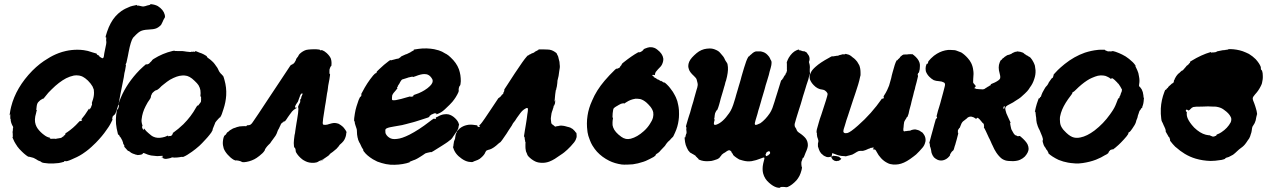

<svg xmlns="http://www.w3.org/2000/svg" viewBox="-20 -725 6057 915"><path d="M696 -704 697 -705H701Q719 -703 732 -696Q759 -679 765 -655Q768 -643 764 -639Q763 -638 761 -634Q759 -630 757.5 -627Q756 -624 755 -621Q754 -618 751.5 -614Q749 -610 749 -609Q749 -607 742 -601Q733 -593 725 -590Q713 -585 687 -584Q658 -583 644 -573Q639 -570 628.5 -560Q618 -550 614 -545Q603 -529 593 -477Q591 -465 589.5 -458.5Q588 -452 586.5 -444.5Q585 -437 584 -433Q583 -425 580 -421Q577 -416 580 -416Q580 -416 580 -416Q580 -416 580 -412Q579 -408 576 -389Q574 -383 573 -377Q572 -371 570 -357Q567 -345 562 -317Q556 -290 555 -282Q552 -268 547 -239Q542 -217 534 -194Q528 -178 526 -178.5Q524 -179 521 -174Q520 -172 519 -172Q517 -172 516 -166Q516 -164 515 -161Q514 -156 516 -156Q517 -156 516.5 -155Q516 -154 515 -152Q513 -147 508 -138Q506 -134 503 -129Q500 -123 487 -105Q469 -78 437 -45Q425 -33 416 -25Q404 -14 392 -5Q388 -2 385 0Q361 18 332 30Q327 32 321 35Q308 41 299 43Q294 43 293 43.5Q292 44 292 43Q292 42 290 42Q286 43 285 45Q286 46 284.5 46.5Q283 47 281 47Q276 49 260 52Q235 55 212 54Q183 52 178 48Q176 46 173.5 44.5Q171 43 167 42Q161 40 157 37Q156 36 151.5 33.5Q147 31 146.5 31Q146 31 143 29Q140 27 131 25Q117 21 117 22Q115 23 104.5 15Q94 7 85 -2Q71 -15 61 -29Q59 -34 56 -37Q48 -49 42 -64Q40 -69 39.5 -70Q39 -71 40 -71.5Q41 -72 41 -75Q41 -78 41 -80L40 -82Q41 -82 41 -85Q40 -88 40 -94Q40 -100 41 -102Q42 -109 41 -111Q41 -111 42 -113Q44 -120 40 -125Q40 -126 37 -131Q33 -140 32 -146Q32 -149 31.5 -149Q31 -149 31 -151Q31 -153 31 -157Q30 -159 29 -160Q29 -161 29 -169.5Q29 -178 29 -179.5Q29 -181 28 -180L27 -177Q26 -172 26 -178Q26 -180 27 -185Q29 -200 33 -216Q56 -308 134 -388Q170 -424 208 -446Q231 -461 260 -472Q276 -478 294 -482Q321 -488 349 -488Q364 -488 379 -486Q397 -484 422 -475Q437 -470 439 -470Q442 -469 441 -468Q440 -468 442 -466Q443 -463 450 -461Q452 -460 453 -458Q453 -455 459 -452Q461 -451 463 -450Q465 -448 467.5 -447.5Q470 -447 471 -449L473 -450Q475 -453 477 -471Q478 -476 479 -481Q483 -498 486 -515Q486 -517 486.5 -520.5Q487 -524 487 -526Q487 -528 486 -529Q486 -529 486 -533Q486 -537 486 -537V-539Q487 -543 486 -547Q485 -548 484 -547Q483 -546 483 -547Q482 -548 490 -573Q498 -597 508 -615Q527 -650 558 -672Q575 -684 601 -694Q610 -697 626 -700Q630 -701 631 -701.5Q632 -702 632 -700Q632 -698 638 -698Q641 -699 641 -698.5Q641 -698 643.5 -697.5Q646 -697 647 -697Q648 -697 648.5 -696.5Q649 -696 653 -695.5Q657 -695 658 -694.5Q659 -694 662.5 -694Q666 -694 671 -695.5Q676 -697 678 -697.5Q680 -698 680 -698.5Q680 -699 681 -699Q687 -699 687 -700Q688 -701 690 -701Q696 -701 696 -704ZM357 -365Q351 -366 344.5 -366Q338 -366 337 -365.5Q336 -365 332 -365Q313 -361 295 -352Q261 -334 226 -299Q209 -283 198 -268Q192 -260 189 -257Q188 -256 187 -255Q186 -254 185.5 -254.5Q185 -255 183.5 -254.5Q182 -254 179.5 -252Q177 -250 176 -250Q174 -250 163 -239Q157 -233 155 -220Q154 -208 153 -203Q153 -201 153.5 -200.5Q154 -200 155 -200H156L155 -198Q154 -196 154 -195Q154 -194 152 -186Q142 -154 150 -131Q154 -120 159 -113Q172 -95 190 -82Q204 -71 217 -69L219 -67Q216 -66 216 -66Q222 -62 237 -64Q242 -64 242 -64Q243 -62 254 -65Q258 -66 261 -66Q264 -66 266 -67H268L273 -69Q273 -69 275 -70Q277 -71 277 -72Q277 -73 279 -73Q284 -75 284 -78Q284 -79 285 -79Q290 -81 291 -84Q292 -86 292 -88V-90L299 -94Q330 -115 354 -142L360 -148H362Q366 -147 369 -150Q373 -153 371 -155Q370 -156 369 -155Q365 -153 367 -155Q367 -156 369 -158Q386 -178 398 -198Q403 -206 404 -207L405 -209V-206L404 -203L406 -204Q409 -205 412 -211L414 -214Q414 -216 415 -218Q420 -226 418 -232Q417 -234 420 -242Q428 -263 428 -283Q428 -293 427 -298Q424 -307 421 -313Q413 -327 399 -341Q385 -354 375 -359Q368 -363 357 -365Z M802 -482Q810 -484 812 -483Q815 -481 822 -482Q827 -482 827.5 -481.5Q828 -481 838 -481.5Q848 -482 850.5 -481.5Q853 -481 858.5 -480.5Q864 -480 868 -479Q890 -476 891 -478Q892 -479 893.5 -478.5Q895 -478 898 -478L900 -479Q900 -479 901 -479Q906 -478 908.5 -478Q911 -478 910 -480Q909 -481 910 -481Q911 -483 931 -474Q936 -472 940 -471Q950 -467 961 -460Q965 -457 966 -457V-456Q965 -456 965 -456Q965 -454 971 -449Q983 -441 990 -434Q997 -428 1003 -420Q1005 -416 1010 -410Q1015 -404 1018 -398Q1021 -392 1022 -389.5Q1023 -387 1024.5 -384.5Q1026 -382 1028 -379.5Q1030 -377 1032 -374.5Q1034 -372 1034.5 -372Q1035 -372 1036 -371Q1037 -369 1039 -367Q1041 -365 1041.5 -365Q1042 -365 1044 -362Q1047 -355 1050 -343Q1060 -308 1058 -271Q1056 -238 1045 -205Q1036 -175 1031 -169Q1030 -167 1030 -166.5Q1030 -166 1029 -166Q1027 -166 1020 -158Q1017 -154 1012 -149Q1005 -142 1003 -133Q998 -120 994 -111Q993 -108 993 -105.5Q993 -103 991 -101Q989 -95 979 -83Q975 -78 970 -72Q965 -66 961 -62Q941 -40 930 -30Q912 -14 895 -2Q870 16 855 22Q851 24 850 23Q849 22 846 22.5Q843 23 842 23Q841 23 837 24Q825 26 813 26Q807 26 807 26L806 25Q805 25 802 25Q799 25 797 26Q795 27 795 27Q795 27 794.5 27.5Q794 28 794 27Q793 27 793 28Q793 28 784.5 30Q776 32 773 32Q772 32 769 32H766L763 31H762Q761 30 758 29Q756 29 756 29L755 27L752 28L754 27Q756 26 755.5 25Q755 24 752 24H748L753 22Q757 20 757 19Q757 17 746 18Q738 19 729 19Q714 18 700 16Q685 13 670 6Q664 3 661 5Q660 6 660 8Q660 9 660 9Q660 9 659 9Q658 9 657 10Q656 11 655 11Q654 11 653.5 11.5Q653 12 651.5 12Q650 12 646 13Q640 14 636 14Q635 13 633 13Q625 12 622 10Q614 7 613 7Q613 7 609 5Q605 3 604 2.5Q603 2 600 -1Q592 -7 591 -6Q591 -6 592 -4L587 -9Q579 -17 571 -27L572 -28L574 -27Q574 -29 568 -39L567 -41L566 -47Q564 -51 564 -51.5Q564 -52 563 -55Q562 -58 559 -62.5Q556 -67 556 -68Q553 -73 552 -73Q551 -73 550 -76Q548 -83 544 -83Q543 -83 542 -86Q539 -97 536 -113Q528 -155 537 -198Q538 -203 539 -203Q542 -204 544 -210Q545 -214 545.5 -214.5Q546 -215 546 -215.5Q546 -216 546 -219Q547 -225 545 -225Q544 -225 544 -225Q544 -228 550 -245Q575 -313 630 -375Q645 -392 662 -407Q677 -420 677 -420Q678 -420 678 -418.5Q678 -417 679 -417Q681 -417 685 -420Q687 -422 687 -421Q687 -420 688 -420Q691 -421 692 -424Q693 -426 697 -429Q703 -434 705 -438Q706 -440 712 -444Q755 -471 802 -482ZM861 -365Q854 -366 847 -365Q824 -364 790 -345Q777 -337 760 -323Q750 -316 739 -304Q730 -296 725 -295Q722 -295 718 -292Q716 -290 714 -289Q711 -287 707 -282.5Q703 -278 703 -275Q703 -275 701 -272Q699 -267 699 -263Q699 -259 694 -252Q684 -239 674 -219Q658 -188 655 -157Q653 -146 658 -130Q660 -124 659 -124Q657 -124 657 -120.5Q657 -117 659 -113Q662 -106 665 -107Q666 -107 666 -110V-113L668 -111Q677 -99 687 -91Q702 -77 712 -73Q730 -65 754 -70Q766 -72 778 -78Q781 -79 782 -79L781 -78Q780 -76 781 -76Q784 -75 788 -77H791Q790 -76 792 -77Q795 -77 797 -78.5Q799 -80 799 -81Q799 -82 800 -83Q806 -87 803 -90Q802 -91 802.5 -91Q803 -91 806 -93Q830 -110 854 -133Q891 -170 914 -212Q918 -218 919 -220Q920 -223 921 -222Q922 -221 923.5 -221.5Q925 -222 927 -225L928 -227L932 -232L933 -233L937 -239Q938 -240 938 -245Q938 -250 938.5 -253Q939 -256 938 -256Q937 -256 938 -257Q940 -265 936 -265Q935 -265 935 -267Q936 -272 936 -281Q936 -290 935 -295Q933 -307 926 -319Q920 -328 907 -340Q883 -364 861 -365Z M1519 36Q1525 34 1522 36Q1516 39 1508 43L1506 44L1507 43Q1511 40 1519 36ZM1464 -490Q1491 -491 1499 -489Q1502 -489 1504 -488Q1510 -482 1511 -486Q1511 -487 1515 -486Q1526 -482 1537 -472Q1552 -458 1557 -445Q1560 -435 1560 -425Q1560 -410 1558 -410Q1556 -410 1553 -402Q1549 -393 1550 -386Q1550 -381 1550 -378Q1550 -372 1552 -372Q1553 -372 1553 -369Q1553 -366 1552 -362Q1551 -358 1550 -348Q1546 -327 1544 -316Q1543 -308 1542.5 -303Q1542 -298 1541 -292Q1539 -285 1535 -256Q1533 -246 1532 -236Q1530 -225 1529 -219Q1528 -213 1526 -199Q1518 -151 1518 -140Q1518 -133 1520 -131.5Q1522 -130 1530 -130Q1539 -130 1549 -134Q1555 -136 1562 -137.5Q1569 -139 1576 -139Q1586 -138 1594 -135Q1605 -129 1615 -120Q1622 -112 1627.5 -103.5Q1633 -95 1631 -93Q1630 -92 1630 -88Q1629 -74 1621 -59Q1618 -53 1609.5 -44.5Q1601 -36 1599 -35Q1591 -23 1588 -21Q1587 -21 1587 -20Q1588 -19 1574 -8Q1569 -4 1565.5 -1Q1562 2 1557 5Q1550 10 1550 12Q1549 15 1526 30Q1513 38 1507 40Q1501 42 1497 45Q1490 50 1476 51Q1452 52 1435 43Q1425 38 1420 34Q1401 19 1391 1Q1389 -3 1389 -7.5Q1389 -12 1388 -15Q1385 -22 1383 -22Q1382 -22 1381 -28Q1380 -33 1380 -43.5Q1380 -54 1381 -59Q1384 -87 1386 -91Q1386 -92 1387 -99.5Q1388 -107 1390 -119.5Q1392 -132 1393 -138.5Q1394 -145 1396 -156Q1402 -191 1402 -204Q1402 -212 1401 -213Q1400 -214 1401 -218Q1403 -224 1409 -235Q1411 -238 1411 -243Q1411 -248 1410.5 -249Q1410 -250 1412 -252Q1416 -255 1416 -262Q1416 -265 1417 -265.5Q1418 -266 1419 -268.5Q1420 -271 1419.5 -271.5Q1419 -272 1420 -273Q1421 -274 1422 -276Q1422 -280 1420 -280Q1413 -280 1408 -263Q1407 -259 1405 -255Q1403 -251 1402 -247Q1401 -241 1396 -235Q1393 -231 1391.5 -228.5Q1390 -226 1388 -222Q1385 -215 1386 -213Q1387 -212 1392 -212Q1394 -212 1395 -212Q1396 -212 1394 -211Q1394 -211 1392 -209H1391Q1379 -202 1372 -194Q1369 -190 1367.5 -188Q1366 -186 1360 -178Q1354 -170 1351.5 -166Q1349 -162 1346 -157.5Q1343 -153 1341.5 -151.5Q1340 -150 1338 -147L1336 -144V-146Q1336 -148 1335 -148Q1333 -148 1329 -142Q1328 -141 1327 -141Q1325 -142 1319 -134Q1318 -132 1317 -129Q1316 -126 1314 -123Q1312 -120 1311 -116.5Q1310 -113 1307 -109Q1303 -102 1301 -95Q1299 -88 1293 -78Q1285 -66 1280 -60Q1277 -57 1274 -52Q1268 -41 1259 -34Q1254 -29 1253 -27.5Q1252 -26 1248 -21Q1242 -13 1242 -10Q1242 -8 1240 -6Q1234 4 1216 18Q1202 29 1192 34Q1168 46 1143 48Q1133 48 1131.5 46Q1130 44 1118 41Q1104 38 1104 40Q1103 40 1101.5 39.5Q1100 39 1097.5 38Q1095 37 1093 36Q1078 27 1064.5 11.5Q1051 -4 1046 -18Q1041 -34 1042 -49Q1043 -60 1045 -68Q1048 -78 1051 -80Q1055 -82 1057 -85Q1062 -94 1064 -95Q1066 -95 1070.5 -99.5Q1075 -104 1075.5 -104Q1076 -104 1079 -106Q1082 -108 1082.5 -108Q1083 -108 1086.5 -110.5Q1090 -113 1091 -113Q1093 -113 1103 -117Q1109 -120 1116 -121Q1120 -122 1121.5 -122.5Q1123 -123 1135 -123.5Q1147 -124 1147.5 -124Q1148 -124 1150 -123.5Q1152 -123 1154.5 -124Q1157 -125 1156 -126V-128H1161Q1169 -128 1174.5 -131.5Q1180 -135 1188 -148Q1199 -163 1260 -256Q1269 -269 1312.5 -335Q1356 -401 1361.5 -409Q1367 -417 1367.5 -417Q1368 -417 1368.5 -416.5Q1369 -416 1371 -416Q1373 -417 1375 -420Q1376 -422 1377 -421Q1378 -420 1381 -424Q1382 -426 1382.5 -426Q1383 -426 1384 -427.5Q1385 -429 1385 -429.5Q1385 -430 1387 -433Q1391 -439 1391 -442Q1391 -444 1395 -449Q1402 -457 1403 -461Q1404 -464 1409 -469Q1423 -482 1439 -487Q1447 -489 1464 -490Z M1993 -494Q2014 -495 2032 -493Q2051 -491 2063 -487Q2067 -486 2071 -485Q2087 -480 2102 -470Q2105 -468 2108 -467Q2118 -461 2128 -451Q2141 -439 2151 -425Q2161 -411 2167 -395Q2172 -380 2174 -367Q2176 -353 2176 -338Q2175 -320 2172 -317Q2169 -315 2167 -307Q2165 -298 2166 -295Q2169 -290 2152 -262Q2145 -251 2136 -240Q2127 -229 2100 -204Q2082 -187 2062 -181Q2059 -180 2059 -180Q2059 -180 2059.5 -182Q2060 -184 2059 -184.5Q2058 -185 2055 -185Q2051 -185 2050 -185L2034 -178V-177L2033 -176Q2031 -176 2029 -174Q2023 -170 2027 -169H2030L2026 -168Q2022 -166 2020 -165Q2018 -164 2011 -162Q2004 -160 1997 -157.5Q1990 -155 1984.5 -153.5Q1979 -152 1972 -149.5Q1965 -147 1961 -146Q1957 -145 1949 -142.5Q1941 -140 1935.5 -139Q1930 -138 1926 -136.5Q1922 -135 1915 -133.5Q1908 -132 1904.5 -131Q1901 -130 1897 -129Q1874 -125 1857 -122Q1834 -118 1829 -116Q1819 -113 1817 -108Q1816 -105 1816.5 -99Q1817 -93 1817 -91Q1821 -80 1831 -72Q1846 -59 1872 -63Q1895 -65 1931 -83Q1976 -106 2025 -144Q2039 -155 2046 -159L2049 -160L2050 -159Q2052 -158 2054 -158Q2058 -157 2057 -162V-165L2066 -169Q2081 -178 2095 -180Q2107 -182 2117 -180Q2134 -176 2149 -161.5Q2164 -147 2167 -133Q2168 -130 2168 -130Q2166 -128 2165 -119Q2165 -116 2163 -111Q2158 -100 2153 -94Q2149 -88 2144.5 -81.5Q2140 -75 2138 -72Q2136 -69 2136 -68.5Q2136 -68 2131.5 -63Q2127 -58 2123 -56Q2118 -52 2113.5 -48.5Q2109 -45 2104 -42Q2099 -39 2087 -31Q2067 -18 2047 -6Q2044 -4 2041 -2.5Q2038 -1 2036 0Q2034 1 2034 0Q2034 -1 2026 1Q2021 2 2015 3.5Q2009 5 2007 6Q2003 8 1994 15Q1989 19 1983 22Q1978 25 1974 27.5Q1970 30 1968 31Q1955 38 1952 38Q1952 38 1947 40Q1942 42 1937 44Q1932 46 1932 46L1933 47L1931 49Q1928 49 1926.5 50Q1925 51 1917 53Q1881 62 1841 60Q1818 58 1799 52Q1790 49 1778 45Q1767 40 1757 34Q1728 16 1715 -2Q1712 -5 1711 -7L1710 -8H1711Q1712 -8 1712 -10Q1711 -12 1709 -15Q1708 -17 1707.5 -17.5Q1707 -18 1704 -23Q1700 -30 1697 -38Q1695 -43 1693 -45Q1688 -55 1686 -62Q1686 -65 1684 -70Q1681 -84 1681 -98Q1681 -107 1679.5 -111Q1678 -115 1676.5 -120Q1675 -125 1674.5 -126Q1674 -127 1673 -131Q1672 -135 1671.5 -135.5Q1671 -136 1671 -139Q1671 -147 1668 -148Q1667 -148 1668 -162Q1669 -174 1671 -183Q1674 -202 1679 -218Q1684 -235 1689 -248Q1696 -264 1697 -264Q1701 -264 1702 -270Q1703 -272 1702 -275V-278L1707 -287Q1729 -330 1758 -365Q1768 -376 1770 -376Q1775 -376 1775 -380Q1775 -381 1774 -381Q1774 -383 1787.5 -395.5Q1801 -408 1810 -416Q1838 -439 1841 -439Q1842 -439 1842 -438Q1842 -437 1844 -437.5Q1846 -438 1848.5 -439Q1851 -440 1851 -440Q1851 -438 1856 -441Q1858 -442 1858.5 -441.5Q1859 -441 1861 -442Q1863 -443 1863 -442.5Q1863 -442 1864.5 -443Q1866 -444 1867.5 -444Q1869 -444 1870.5 -444.5Q1872 -445 1873 -445Q1877 -445 1879 -446L1884 -449L1886 -451Q1889 -452 1889 -452.5Q1889 -453 1890 -454Q1891 -454 1890 -454Q1890 -455 1893 -456.5Q1896 -458 1896 -458Q1896 -458 1901.5 -460.5Q1907 -463 1912.5 -465.5Q1918 -468 1919 -467V-468H1920L1930 -473L1932 -474Q1934 -474 1934 -474.5Q1934 -475 1936 -476Q1937 -477 1937.5 -477Q1938 -477 1938 -478L1940 -479Q1942 -479 1943.5 -480Q1945 -481 1944.5 -481.5Q1944 -482 1948 -483Q1950 -484 1951.5 -485Q1953 -486 1952 -487Q1951 -488 1951.5 -488Q1952 -488 1954 -489Q1978 -493 1993 -494ZM2002 -372Q1986 -372 1961 -362Q1952 -359 1950.5 -358.5Q1949 -358 1948.5 -358Q1948 -358 1948 -359Q1947 -360 1940.5 -359Q1934 -358 1928 -356Q1927 -356 1927 -356Q1927 -356 1921.5 -354Q1916 -352 1912 -351Q1899 -347 1896 -346Q1893 -344 1887 -334Q1886 -331 1883.5 -327Q1881 -323 1880.5 -322.5Q1880 -322 1879 -320Q1875 -315 1876 -315V-313Q1872 -309 1872 -306Q1872 -305 1874 -305L1876 -306L1873 -303Q1871 -301 1871 -300.5Q1871 -300 1866 -294Q1853 -281 1849 -270Q1848 -266 1848 -259Q1847 -250 1850 -248Q1854 -246 1867 -248Q1893 -253 1918 -261Q1923 -262 1929 -264Q1935 -266 1935 -265Q1936 -264 1939 -264Q1946 -264 1950 -267Q1951 -269 1950.5 -270Q1950 -271 1951 -272Q1952 -272 1954 -273Q1967 -277 1976 -281Q1992 -288 2003 -295Q2018 -304 2029 -315Q2037 -323 2040 -330Q2044 -340 2040 -348Q2031 -364 2019 -369Q2017 -370 2013 -371Q2009 -372 2002 -372Z M2600 -488Q2610 -486 2617 -482Q2635 -472 2635 -466Q2635 -464 2637 -462Q2641 -455 2642 -447Q2643 -443 2644 -439Q2647 -431 2647 -420Q2647 -413 2648 -410Q2649 -407 2645 -385Q2643 -372 2642 -363Q2639 -348 2637 -342L2636 -337L2637 -336Q2636 -336 2636 -330Q2634 -310 2631 -302Q2631 -300 2631 -299Q2631 -298 2630 -297.5Q2629 -297 2628.5 -293.5Q2628 -290 2626 -276Q2625 -272 2625 -265.5Q2625 -259 2624 -254Q2623 -249 2623 -245L2624 -240L2625 -245Q2626 -249 2626.5 -249Q2627 -249 2625 -234L2622 -219V-225V-230L2621 -226Q2620 -223 2618 -217Q2617 -208 2615 -207Q2615 -206 2614 -202Q2613 -198 2611 -194Q2608 -186 2607 -176Q2606 -170 2605.5 -165Q2605 -160 2605 -159.5Q2605 -159 2605.5 -153Q2606 -147 2606.5 -145Q2607 -143 2607 -140Q2607 -136 2612 -132Q2616 -130 2619.5 -126.5Q2623 -123 2625 -122Q2628 -121 2632 -123Q2634 -124 2634 -124H2640L2642 -125Q2642 -125 2643 -125Q2654 -128 2668 -125Q2674 -124 2676 -123H2678L2679 -122Q2681 -122 2681 -121.5Q2681 -121 2689.5 -119.5Q2698 -118 2706 -112Q2709 -111 2711 -108.5Q2713 -106 2713.5 -106Q2714 -106 2715.5 -104Q2717 -102 2718.5 -101Q2720 -100 2720 -99.5Q2720 -99 2722 -96Q2724 -93 2725 -93Q2728 -93 2728 -80Q2729 -70 2724 -60Q2720 -49 2700 -28Q2683 -10 2669 1Q2662 6 2661 7Q2640 22 2624 32Q2611 40 2598 45Q2582 51 2565 51Q2544 51 2530 44Q2512 35 2498 20Q2492 13 2492 9Q2492 8 2489 2Q2486 -4 2486 -7Q2486 -10 2485 -13.5Q2484 -17 2484 -26.5Q2484 -36 2484 -40Q2485 -46 2484 -48Q2483 -48 2483 -50Q2482 -56 2482 -57Q2481 -58 2481 -60Q2481 -65 2481 -65Q2480 -65 2480 -67Q2481 -72 2478 -74L2477 -75L2479 -88Q2481 -102 2481.5 -104.5Q2482 -107 2483 -113Q2484 -119 2485.5 -128Q2487 -137 2488 -143.5Q2489 -150 2490 -156.5Q2491 -163 2491.5 -167.5Q2492 -172 2493 -179.5Q2494 -187 2495 -192Q2497 -205 2495 -209Q2493 -213 2483 -207Q2470 -200 2459 -185Q2450 -173 2443 -163Q2434 -148 2430 -144Q2428 -141 2426 -139L2424 -136Q2424 -133 2404 -104Q2399 -97 2394 -88Q2368 -49 2363 -46Q2360 -45 2357 -42Q2343 -29 2334 -23Q2322 -15 2315 -13Q2310 -12 2307.5 -11Q2305 -10 2302 -9Q2297 -8 2295 -3Q2293 1 2292 2.5Q2291 4 2290 7Q2283 19 2266 32Q2259 37 2244 42Q2237 44 2235 46Q2230 49 2213 46Q2197 43 2180 31Q2148 9 2140 -21L2138 -25L2140 -26Q2141 -28 2141 -33Q2141 -38 2141.5 -38.5Q2142 -39 2142.5 -43Q2143 -47 2143 -47.5Q2143 -48 2143.5 -50.5Q2144 -53 2145 -54.5Q2146 -56 2146 -58Q2146 -60 2147 -60Q2149 -60 2149 -68Q2150 -71 2150 -73Q2150 -75 2150.5 -77Q2151 -79 2151 -80Q2151 -81 2152 -84Q2153 -87 2153 -87.5Q2153 -88 2154 -90Q2157 -94 2157 -96Q2157 -97 2156.5 -97Q2156 -97 2158 -99.5Q2160 -102 2163.5 -105.5Q2167 -109 2171 -113Q2186 -125 2205 -129Q2221 -133 2244 -129Q2249 -128 2252 -128L2255 -127V-126Q2254 -124 2256 -122.5Q2258 -121 2260 -120Q2265 -120 2267 -122Q2268 -125 2264 -127L2261 -128H2263Q2270 -131 2278 -143Q2283 -149 2319 -203L2355 -257L2358 -259Q2364 -262 2369 -269Q2372 -274 2374 -275Q2379 -277 2379 -283Q2379 -285 2381 -287Q2386 -295 2382 -295Q2381 -296 2396 -318Q2410 -339 2433 -375Q2476 -440 2489 -454Q2495 -461 2496 -461Q2498 -460 2502 -464Q2504 -466 2505 -466Q2505 -465 2510 -468Q2511 -469 2512.5 -469.5Q2514 -470 2515 -471Q2516 -472 2516.5 -471.5Q2517 -471 2519.5 -472Q2522 -473 2524.5 -474.5Q2527 -476 2528 -477Q2528 -478 2530 -478.5Q2532 -479 2532 -480Q2532 -481 2533 -481Q2538 -482 2538 -483Q2538 -484 2539 -484Q2547 -486 2546 -488Q2545 -489 2547.5 -489.5Q2550 -490 2572.5 -489.5Q2595 -489 2600 -488Z M3076 -500Q3088 -501 3098 -497Q3106 -494 3113 -488Q3138 -469 3141 -446Q3142 -433 3135 -418Q3131 -409 3116 -395Q3106 -384 3105 -382Q3101 -374 3101 -368L3100 -367Q3091 -369 3090 -368Q3088 -367 3089 -365Q3090 -363 3097 -359L3096 -358Q3094 -359 3094 -359Q3094 -358 3106 -352Q3112 -348 3113 -347Q3114 -346 3115 -346Q3117 -347 3125 -341Q3125 -341 3128 -339L3131 -338L3129 -340Q3128 -341 3130 -340L3135 -337Q3144 -330 3146 -332Q3147 -333 3157 -323.5Q3167 -314 3173 -306Q3189 -286 3196 -271Q3196 -271 3198 -267Q3200 -263 3201 -261Q3209 -244 3212 -225Q3213 -218 3214 -214Q3216 -204 3216 -181Q3216 -165 3214 -152Q3210 -121 3197 -93Q3193 -84 3191 -80Q3188 -72 3183 -69Q3180 -67 3177.5 -63.5Q3175 -60 3173 -58Q3171 -56 3163 -49Q3154 -39 3149 -30Q3147 -28 3140 -20.5Q3133 -13 3129 -9Q3124 -2 3116 4Q3111 7 3108 9Q3103 14 3104 16Q3104 16 3101.5 18Q3099 20 3095 23Q3077 33 3057 42Q3053 44 3046 46Q3019 55 2996 58Q2987 59 2969.5 59.5Q2952 60 2943 59Q2909 54 2883 41Q2849 24 2825 -2Q2814 -14 2803 -32Q2796 -44 2792 -55Q2790 -60 2789 -63Q2783 -77 2780 -95Q2780 -97 2779 -104Q2777 -118 2777 -136.5Q2777 -155 2780 -174Q2785 -209 2802 -246Q2822 -294 2861 -340Q2884 -367 2911 -393Q2918 -399 2918.5 -398Q2919 -397 2921.5 -397.5Q2924 -398 2925.5 -399.5Q2927 -401 2927 -400Q2929 -400 2933 -403Q2935 -406 2935 -407Q2935 -408 2938 -411Q2943 -415 2943 -419Q2943 -421 2952 -428Q2991 -459 3020 -475Q3022 -477 3024 -476Q3027 -475 3032 -477Q3033 -478 3039 -481Q3047 -487 3047 -489Q3047 -490 3048 -491Q3049 -492 3055 -494Q3067 -499 3076 -500ZM3031 -253Q3027 -254 3017 -254.5Q3007 -255 3006 -254Q2985 -251 2965 -238Q2956 -232 2954 -231V-232L2951 -233Q2949 -233 2946 -232Q2944 -231 2942 -231Q2939 -231 2935 -228L2934 -227Q2934 -228 2932.5 -227Q2931 -226 2928 -224.5Q2925 -223 2924 -222Q2920 -219 2917 -218Q2910 -214 2906 -210Q2903 -208 2902 -201Q2899 -185 2899 -169Q2899 -164 2901 -163Q2902 -163 2901 -160Q2899 -149 2899 -140Q2898 -128 2902 -118Q2910 -95 2941 -73Q2950 -66 2963 -63Q2973 -61 2986 -64Q3017 -72 3048 -100Q3065 -115 3077 -134Q3088 -150 3092 -165Q3095 -178 3093 -190Q3090 -203 3080 -216Q3070 -228 3061 -236Q3046 -249 3031 -253Z M3348 -493Q3353 -494 3362 -494Q3377 -494 3390 -488Q3405 -482 3412 -473Q3414 -470 3418 -466Q3428 -455 3431 -449Q3433 -446 3434 -442.5Q3435 -439 3436.5 -437.5Q3438 -436 3440 -432Q3442 -428 3444 -426Q3448 -421 3449 -405Q3451 -381 3440 -341Q3437 -334 3436 -328.5Q3435 -323 3434 -320Q3433 -317 3431 -310.5Q3429 -304 3427.5 -298Q3426 -292 3424 -286Q3422 -280 3421 -276Q3418 -265 3415 -256Q3414 -250 3411 -240.5Q3408 -231 3407 -226Q3403 -212 3399 -203Q3398 -200 3397.5 -200.5Q3397 -201 3395.5 -199.5Q3394 -198 3393 -195.5Q3392 -193 3391 -192Q3387 -186 3386 -175Q3386 -169 3385 -165Q3383 -159 3384 -156L3385 -155Q3385 -156 3385 -157L3386 -155Q3382 -142 3382 -136Q3382 -127 3394 -131Q3424 -141 3455 -186Q3469 -205 3480 -244Q3482 -250 3484.5 -258.5Q3487 -267 3488 -271.5Q3489 -276 3492 -285Q3495 -294 3496.5 -300Q3498 -306 3500.5 -314Q3503 -322 3505.5 -330.5Q3508 -339 3510 -346Q3512 -353 3513.5 -359.5Q3515 -366 3518 -375Q3521 -384 3526 -402Q3537 -439 3545 -452Q3547 -456 3548 -456Q3550 -455 3553 -460Q3554 -462 3555 -462Q3556 -462 3560 -466Q3567 -473 3574 -477L3582 -480Q3581 -480 3584 -480Q3587 -480 3595 -480Q3603 -480 3606 -480Q3618 -477 3622 -475Q3625 -473 3628 -471.5Q3631 -470 3638 -463Q3647 -454 3650 -446Q3652 -440 3654 -438Q3657 -435 3657 -426Q3657 -416 3653 -402Q3651 -396 3650 -391.5Q3649 -387 3647.5 -383Q3646 -379 3644 -368Q3637 -346 3635 -338Q3633 -333 3629 -319Q3625 -305 3624 -300Q3619 -285 3613 -263Q3612 -258 3610.5 -255Q3609 -252 3607 -242Q3603 -229 3598 -211Q3596 -206 3594 -198.5Q3592 -191 3590 -183Q3577 -142 3577 -135Q3577 -125 3595 -134Q3601 -136 3604 -138Q3628 -155 3649 -186Q3655 -195 3661 -210Q3666 -223 3671 -240Q3672 -245 3675.5 -255Q3679 -265 3684 -282Q3695 -316 3701 -337Q3703 -343 3704 -343Q3707 -343 3709 -349Q3710 -351 3711 -351Q3714 -352 3714 -357Q3714 -358 3714 -358Q3714 -358 3715 -358Q3715 -358 3716 -360Q3717 -362 3718 -363Q3719 -364 3719 -365Q3719 -366 3720 -366Q3723 -366 3724 -374Q3724 -375 3725 -375Q3727 -375 3730 -387Q3731 -389 3730 -393Q3730 -399 3730 -401Q3730 -402 3730 -402V-404Q3731 -407 3730 -407Q3729 -407 3730 -409V-415V-416Q3730 -418 3730 -420.5Q3730 -423 3730 -423.5Q3730 -424 3729 -424L3730 -430Q3734 -441 3739 -450Q3755 -476 3775 -485Q3784 -489 3788 -489Q3789 -489 3788 -487.5Q3787 -486 3788.5 -485.5Q3790 -485 3794 -485L3797 -484L3806 -481Q3812 -480 3811 -481L3815 -480Q3827 -474 3826 -472Q3826 -471 3829.5 -467Q3833 -463 3835 -459Q3840 -447 3837 -435L3835 -430L3836 -426Q3841 -410 3839 -396Q3839 -391 3839 -385Q3839 -379 3840 -379Q3841 -377 3839 -370Q3838 -368 3837 -364.5Q3836 -361 3834.5 -356.5Q3833 -352 3832 -346Q3828 -333 3823 -319Q3821 -312 3819 -305.5Q3817 -299 3813 -286Q3809 -274 3806.5 -265.5Q3804 -257 3802 -249.5Q3800 -242 3796 -229Q3792 -216 3787.5 -202.5Q3783 -189 3779.5 -177Q3776 -165 3774 -159Q3769 -143 3767 -134Q3767 -131 3767 -127Q3767 -121 3772 -115Q3775 -111 3776 -107Q3779 -98 3789 -92Q3810 -78 3820 -65Q3830 -51 3830 -33Q3830 -20 3819 3Q3816 11 3814 16Q3812 21 3811.5 22Q3811 23 3810 25.5Q3809 28 3809 28Q3809 28 3808 27V25L3807 26Q3803 33 3803 37Q3803 38 3802.5 38Q3802 38 3800 44L3799 49V58Q3800 71 3801.5 71.5Q3803 72 3800 85Q3796 101 3790 113Q3783 126 3776 134Q3755 157 3734 166Q3726 168 3724 167Q3723 166 3715.5 166Q3708 166 3704 166Q3696 168 3697 169Q3697 170 3694.5 170Q3692 170 3688 169.5Q3684 169 3681 168Q3664 163 3645 146Q3624 128 3617 102Q3613 87 3615 67Q3616 57 3622 35Q3624 28 3622 26Q3620 24 3602 31.5Q3584 39 3562 43Q3541 46 3520 40Q3509 37 3503 35Q3491 28 3482 21Q3473 14 3473 11Q3473 8 3468 4Q3467 3 3467 2Q3467 1 3465 -3Q3460 -9 3454 -9Q3449 -8 3443 -4Q3439 -1 3436 1Q3426 6 3419 13Q3416 17 3416 18Q3416 19 3415 19Q3414 19 3412 22Q3410 25 3410 25Q3410 26 3409.5 26Q3409 26 3407 28Q3401 34 3382 39Q3371 43 3358 43Q3332 45 3312 36Q3308 34 3308.5 33Q3309 32 3306 29.5Q3303 27 3303 27Q3303 27 3301 24.5Q3299 22 3297.5 21.5Q3296 21 3296 20Q3296 17 3288 13Q3285 12 3283 10Q3279 7 3278 8Q3278 8 3276 6Q3271 2 3270 3Q3270 4 3268.5 2Q3267 0 3264.5 -3Q3262 -6 3260 -8Q3253 -20 3248 -34Q3244 -48 3243 -63Q3242 -70 3242.5 -70.5Q3243 -71 3243.5 -70.5Q3244 -70 3244 -70Q3247 -70 3247 -76Q3247 -79 3247 -79Q3249 -78 3249 -84Q3249 -86 3250 -86Q3251 -86 3251 -89Q3251 -90 3251.5 -90.5Q3252 -91 3252 -95Q3252 -99 3251.5 -99.5Q3251 -100 3251 -104Q3251 -108 3250.5 -108.5Q3250 -109 3251 -112Q3252 -118 3250 -120L3249 -121L3250 -127Q3253 -137 3259 -158Q3261 -165 3264 -174Q3267 -184 3269 -189Q3270 -195 3276.5 -216.5Q3283 -238 3284.5 -242.5Q3286 -247 3288 -256Q3296 -284 3299 -295Q3304 -309 3305 -319Q3306 -326 3300 -346Q3298 -353 3287 -363Q3267 -381 3263 -395Q3260 -404 3260 -410Q3260 -431 3278 -451Q3287 -461 3300 -472Q3322 -490 3348 -493ZM3636 -1Q3630 3 3631 6Q3632 6 3630.5 7.5Q3629 9 3628.5 11Q3628 13 3629 15Q3631 19 3633 19Q3636 19 3638 16L3639 15Q3640 16 3641.5 15Q3643 14 3644 12Q3645 10 3646 11L3650 6Q3651 -1 3647 -3.5Q3643 -6 3636 -1Z M3955 40H3956Q3956 41 3955 40ZM4009 -468Q4009 -469 4011 -468Q4017 -467 4026 -464Q4036 -459 4043 -452Q4048 -448 4051 -446Q4056 -442 4065 -431Q4071 -422 4075 -414Q4081 -399 4081 -378Q4081 -367 4081 -366.5Q4081 -366 4079 -359Q4076 -343 4070 -323Q4066 -311 4063 -301Q4060 -291 4055.5 -278Q4051 -265 4046 -250Q4033 -209 4027 -192Q4027 -191 4021 -173.5Q4015 -156 4013.5 -151.5Q4012 -147 4010 -139.5Q4008 -132 4006 -126Q3999 -106 3999 -100Q3999 -94 4003 -92Q4008 -89 4018 -91Q4032 -94 4069 -127Q4133 -183 4183 -255L4185 -257V-255V-253L4186 -254Q4192 -255 4192 -262Q4192 -264 4191 -264H4190L4192 -268Q4202 -283 4208 -296Q4212 -304 4217 -317Q4222 -335 4227 -352Q4228 -358 4230 -366Q4232 -373 4234 -381Q4245 -423 4252 -435Q4253 -437 4253.5 -437.5Q4254 -438 4254 -438Q4256 -436 4259 -441Q4260 -442 4260.5 -443Q4261 -444 4261 -444Q4262 -443 4268 -450Q4271 -454 4269 -453L4275 -458Q4280 -463 4286 -465H4287H4289Q4291 -465 4294.5 -465.5Q4298 -466 4299 -465.5Q4300 -465 4304 -465.5Q4308 -466 4308 -466.5Q4308 -467 4312 -466.5Q4316 -466 4316 -467Q4316 -468 4318 -467Q4320 -466 4322.5 -466Q4325 -466 4325 -467Q4325 -468 4325 -468Q4327 -468 4335 -462Q4345 -454 4352 -445Q4365 -428 4364 -411Q4364 -394 4360 -382Q4359 -380 4358 -378L4357 -377Q4357 -380 4355 -375Q4352 -369 4354 -366Q4355 -365 4355 -362Q4353 -351 4348 -333Q4346 -325 4342 -311Q4341 -305 4340 -301Q4336 -290 4332 -271Q4330 -262 4328 -256Q4326 -250 4324.5 -242.5Q4323 -235 4321 -227Q4312 -196 4310 -183Q4309 -179 4307 -174.5Q4305 -170 4305 -169Q4305 -168 4304 -168Q4303 -168 4301.5 -166Q4300 -164 4300 -164Q4300 -163 4299 -161Q4293 -153 4289 -144Q4288 -141 4287 -130.5Q4286 -120 4286 -118.5Q4286 -117 4285 -111Q4284 -103 4287 -100Q4290 -97 4293 -100Q4295 -100 4295.5 -100Q4296 -100 4297.5 -100Q4299 -100 4299.5 -100.5Q4300 -101 4300.5 -100.5Q4301 -100 4303 -101Q4306 -102 4312 -102Q4318 -102 4319 -103Q4320 -104 4322 -104.5Q4324 -105 4326 -106Q4329 -107 4336 -108Q4344 -109 4351 -106Q4353 -105 4353.5 -105.5Q4354 -106 4358 -104Q4362 -102 4362.5 -102Q4363 -102 4367.5 -98.5Q4372 -95 4373 -95Q4374 -96 4379 -89.5Q4384 -83 4387 -77Q4391 -68 4391 -58Q4391 -51 4389 -46Q4386 -33 4377 -22Q4361 -3 4346 11Q4338 18 4317 33Q4287 54 4261 58Q4248 60 4236 59Q4221 58 4210 52Q4193 44 4179 29Q4166 15 4158 -1Q4154 -9 4151.5 -11Q4149 -13 4143 -13Q4140 -13 4139.5 -13.5Q4139 -14 4142 -17Q4145 -21 4143 -22Q4140 -23 4134 -20H4133Q4134 -21 4133 -21Q4129 -21 4124 -17Q4123 -17 4122 -17Q4121 -17 4117 -15Q4105 -9 4096 -7Q4093 -6 4092 -6H4085H4082Q4083 -6 4079 -6Q4075 -6 4072 -5Q4066 -3 4052 6Q4042 13 4030 15Q4024 16 4018 18L4011 20L4004 19Q3990 19 3979 16Q3970 14 3953 7Q3946 4 3945 7Q3945 9 3945 12.5Q3945 16 3944 15V16Q3944 18 3943.5 19Q3943 20 3945 20Q3947 20 3949 19H3951L3949 18V17Q3953 17 3966 19Q3971 20 3978 22L3983 25H3982H3980L3982 26Q3984 28 3987 29Q3993 31 3989 31Q3987 31 3986.5 32Q3986 33 3987 34H3989H3987Q3986 34 3985.5 35Q3985 36 3986 36L3987 37H3985L3981 39Q3980 39 3979 39.5Q3978 40 3979 41H3978Q3976 41 3974.5 41.5Q3973 42 3970 42Q3967 42 3967 43H3966L3957 41L3954 39Q3951 38 3950 37H3951Q3950 36 3948 35L3947 34L3945 32L3943 31H3945Q3947 31 3946 30Q3945 29 3943 28L3941 27H3942Q3944 27 3944 26.5Q3944 26 3942 25L3940 24H3942Q3945 24 3943 22Q3942 21 3940 21.5Q3938 22 3937.5 22.5Q3937 23 3936 22.5Q3935 22 3935 23Q3935 24 3934 23.5Q3933 23 3932 23Q3931 24 3926 24Q3921 24 3919 23Q3918 22 3917 22Q3916 22 3910 19Q3903 16 3897 9L3894 7L3887 -3Q3883 -11 3880 -21L3878 -27V-31V-34V-39V-41L3880 -50Q3881 -55 3878 -63Q3876 -67 3875 -71.5Q3874 -76 3874 -76Q3874 -76 3874 -77L3873 -84Q3873 -84 3873 -87Q3873 -90 3873 -92Q3872 -94 3871 -93L3872 -104Q3873 -106 3873 -109Q3878 -129 3882 -141Q3883 -145 3887 -158Q3891 -171 3894 -178Q3924 -268 3924 -276Q3924 -282 3918 -288Q3913 -293 3911 -294Q3906 -297 3899 -298Q3876 -300 3858 -319Q3846 -331 3840 -346Q3835 -362 3845 -381Q3850 -392 3867 -407Q3889 -427 3930 -449Q3945 -458 3946 -457Q3947 -456 3949.5 -456Q3952 -456 3954 -457Q3956 -458 3957 -457.5Q3958 -457 3961 -458Q3964 -459 3966 -459Q3968 -459 3970 -459Q3980 -461 3980 -462Q3980 -463 3983 -463Q3991 -464 3993 -466Q3994 -466 3998 -466Q4007 -465 4009 -468Z M4498 -487Q4500 -487 4511 -487Q4522 -487 4529 -486Q4536 -485 4540 -483Q4552 -479 4561 -475Q4577 -465 4592 -448Q4602 -437 4608 -425Q4616 -409 4618 -391Q4621 -375 4618 -349Q4617 -336 4617.5 -332.5Q4618 -329 4623 -324Q4628 -319 4629 -317L4630 -314L4629 -312Q4627 -311 4625.5 -308.5Q4624 -306 4624 -305Q4624 -303 4629 -303Q4631 -303 4631 -302Q4630 -301 4637 -301Q4640 -301 4640.5 -300.5Q4641 -300 4647 -300Q4653 -300 4656.5 -299.5Q4660 -299 4663 -299Q4671 -300 4673 -302Q4674 -303 4674.5 -303Q4675 -303 4675 -303.5Q4675 -304 4676.5 -304.5Q4678 -305 4678 -305.5Q4678 -306 4679.5 -306.5Q4681 -307 4681.5 -307.5Q4682 -308 4684 -309Q4686 -310 4686 -310.5Q4686 -311 4688 -312Q4693 -313 4693 -315Q4693 -316 4695 -316Q4700 -317 4701 -320Q4702 -322 4702 -323Q4702 -324 4707 -326Q4712 -328 4721 -332Q4743 -343 4746 -351Q4747 -353 4747 -358Q4747 -363 4744 -375Q4735 -405 4744 -427Q4748 -438 4750 -438Q4753 -439 4757 -445Q4759 -448 4760.5 -448Q4762 -448 4765 -451.5Q4768 -455 4769 -455Q4770 -455 4772.5 -457Q4775 -459 4775.5 -459Q4776 -459 4778.5 -461Q4781 -463 4781.5 -462.5Q4782 -462 4783.5 -463Q4785 -464 4785.5 -463.5Q4786 -463 4786.5 -463.5Q4787 -464 4791 -465Q4799 -468 4801 -469Q4802 -471 4802.5 -471Q4803 -471 4803.5 -471.5Q4804 -472 4805 -472Q4806 -472 4806 -472.5Q4806 -473 4807.5 -473.5Q4809 -474 4810 -474.5Q4811 -475 4813 -475.5Q4815 -476 4815 -477Q4815 -478 4819.5 -478Q4824 -478 4826 -479V-480H4828Q4844 -479 4855 -474L4858 -472L4865 -466H4866Q4875 -459 4876 -460Q4876 -460 4879 -458Q4884 -454 4886 -454Q4887 -454 4891 -450Q4899 -441 4905 -429Q4910 -419 4912 -412Q4914 -402 4915 -390Q4916 -369 4909 -349Q4902 -326 4888 -308Q4886 -305 4883 -300Q4877 -291 4864 -279Q4844 -259 4828 -250Q4823 -246 4817 -243Q4812 -240 4808 -237Q4804 -235 4793 -229Q4779 -222 4775.5 -218.5Q4772 -215 4771 -210Q4770 -207 4772 -199Q4774 -187 4784 -167Q4792 -150 4795 -143Q4796 -139 4796 -138Q4794 -139 4794 -138Q4793 -136 4795 -131Q4796 -128 4795.5 -127.5Q4795 -127 4796.5 -122.5Q4798 -118 4798.5 -113.5Q4799 -109 4804 -101Q4812 -86 4814 -85Q4815 -84 4816 -83Q4819 -79 4822 -80Q4823 -80 4824 -79Q4829 -74 4838 -77H4840L4844 -74Q4869 -53 4877 -37Q4882 -26 4882 -15Q4881 2 4864 21Q4855 30 4842 36Q4830 42 4808 43Q4781 43 4770 39Q4759 35 4754 31Q4740 20 4728 2Q4718 -13 4710 -32Q4708 -36 4706.5 -39Q4705 -42 4702 -49.5Q4699 -57 4696.5 -61.5Q4694 -66 4692.5 -69Q4691 -72 4687 -81Q4683 -90 4678.5 -99.5Q4674 -109 4673 -110.5Q4672 -112 4670 -115.5Q4668 -119 4669 -120Q4670 -121 4670 -123.5Q4670 -126 4669 -128Q4668 -130 4669 -131Q4669 -133 4666 -137Q4663 -139 4662.5 -139.5Q4662 -140 4658 -145Q4648 -158 4642 -162Q4635 -166 4634 -160Q4633 -158 4631 -159Q4610 -175 4594 -166Q4591 -165 4588 -161Q4581 -155 4574 -150Q4564 -144 4559 -129Q4556 -121 4555 -119Q4554 -117 4554 -116Q4554 -115 4553 -116Q4552 -116 4548 -109Q4545 -106 4545 -103Q4545 -92 4545 -92Q4545 -92 4546 -92L4547 -91Q4546 -90 4546 -86Q4545 -81 4539 -59Q4536 -51 4534.5 -43.5Q4533 -36 4530 -29Q4528 -22 4526.5 -16.5Q4525 -11 4523.5 -9.5Q4522 -8 4522 -7L4520 -6L4515 -1Q4505 13 4508 14Q4508 15 4506.5 16.5Q4505 18 4505 18.5Q4505 19 4503 21Q4491 35 4474 39Q4460 42 4447 36Q4443 34 4438.5 31Q4434 28 4431 25Q4428 22 4428 21Q4428 19 4424 15Q4423 14 4423.5 13.5Q4424 13 4422 9.5Q4420 6 4420 5Q4420 4 4419.5 3Q4419 2 4419 1.5Q4419 1 4418.5 -0.5Q4418 -2 4418 -5.5Q4418 -9 4416 -15.5Q4414 -22 4413.5 -24Q4413 -26 4412.5 -26Q4412 -26 4412 -28Q4412 -33 4411 -33Q4411 -33 4411 -34Q4413 -42 4409 -42Q4408 -42 4408.5 -43Q4409 -44 4412.5 -58Q4416 -72 4417.5 -77Q4419 -82 4425 -104Q4431 -126 4433.5 -135.5Q4436 -145 4438 -151V-152L4441 -160Q4443 -159 4445 -162Q4446 -164 4445.5 -166.5Q4445 -169 4444 -169Q4443 -169 4443 -170Q4443 -171 4450 -197Q4453 -207 4455 -213Q4457 -221 4461 -233Q4464 -246 4465 -248Q4467 -256 4474 -281Q4476 -287 4476.5 -290.5Q4477 -294 4478.5 -298.5Q4480 -303 4481 -308Q4482 -313 4482.5 -314Q4483 -315 4483.5 -319.5Q4484 -324 4483 -326Q4482 -331 4476 -333Q4469 -337 4456 -338Q4440 -339 4430 -343Q4419 -349 4409 -359Q4397 -371 4392 -386Q4391 -390 4391 -398Q4391 -408 4395 -418Q4397 -421 4397 -421Q4398 -420 4401 -422Q4404 -426 4403 -430Q4403 -432 4416 -446Q4431 -461 4445 -469Q4470 -484 4498 -487ZM4769 -218Q4768 -219 4765.5 -218Q4763 -217 4762 -215Q4762 -214 4762 -211.5Q4762 -209 4762 -208Q4764 -205 4765 -206Q4766 -207 4767.5 -212.5Q4769 -218 4769 -218Z M5210 -487Q5215 -488 5227.5 -488Q5240 -488 5244 -488Q5247 -487 5247 -486Q5247 -484 5253 -483L5255 -482Q5256 -481 5257 -481Q5259 -480 5263 -480Q5267 -480 5267.5 -480.5Q5268 -481 5271 -480Q5278 -480 5280 -481Q5282 -483 5297 -478Q5314 -472 5328 -465Q5345 -457 5361 -444Q5381 -428 5389 -416Q5391 -413 5392 -411L5394 -410H5392Q5390 -411 5391 -409Q5392 -408 5393 -405Q5396 -400 5397 -396.5Q5398 -393 5400 -390Q5406 -378 5408 -361Q5412 -342 5409 -325Q5407 -316 5409 -314Q5410 -312 5410.5 -312Q5411 -312 5411.5 -311Q5412 -310 5413 -310Q5413 -310 5413 -310Q5413 -309 5414 -308.5Q5415 -308 5415 -307.5Q5415 -307 5416 -306Q5418 -304 5421 -299Q5428 -284 5428 -276L5429 -271V-270L5430 -259H5431L5432 -260Q5432 -259 5431 -252Q5430 -230 5424 -217Q5423 -214 5423 -211L5422 -209Q5421 -209 5421 -210.5Q5421 -212 5420 -211Q5419 -210 5417 -205.5Q5415 -201 5414 -201Q5409 -196 5406 -183Q5404 -178 5403 -175Q5402 -172 5401.5 -168Q5401 -164 5398 -157.5Q5395 -151 5394 -145.5Q5393 -140 5392 -139Q5391 -134 5376 -112Q5367 -98 5361 -95Q5359 -93 5357 -92V-88Q5359 -88 5357 -87Q5356 -86 5355 -84Q5352 -78 5336 -60.5Q5320 -43 5310 -34Q5291 -17 5287 -15Q5285 -14 5285 -13Q5283 -11 5283 -13Q5283 -15 5277 -12Q5275 -11 5274 -11Q5271 -11 5269 -7Q5268 -6 5266 -4Q5262 1 5263 2Q5263 5 5253 11Q5248 13 5245 15Q5230 25 5203 36Q5174 47 5140 52Q5119 55 5106 54Q5079 52 5070 50Q5047 46 5025 37Q5010 30 4996 21Q4981 11 4979 8Q4979 7 4976 5L4974 3H4975H4977L4976 1Q4975 -1 4973 -3.5Q4971 -6 4971 -6Q4973 -7 4967 -12Q4966 -13 4965 -15L4963 -17L4965 -16L4962 -21Q4958 -25 4956.5 -29Q4955 -33 4954 -33.5Q4953 -34 4953.5 -34.5Q4954 -35 4953 -37Q4952 -39 4952 -40Q4952 -40 4951.5 -41.5Q4951 -43 4950.5 -44Q4950 -45 4950.5 -45Q4951 -45 4950 -46.5Q4949 -48 4949.5 -48Q4950 -48 4949 -49V-52V-54V-55V-56Q4949 -58 4949.5 -58Q4950 -58 4950 -59.5Q4950 -61 4950.5 -61Q4951 -61 4950 -62V-63L4947 -74Q4943 -82 4938 -96Q4936 -101 4934.5 -104.5Q4933 -108 4930 -113Q4926 -122 4925 -125Q4924 -128 4924 -129Q4923 -130 4921 -138Q4918 -152 4918 -164Q4917 -171 4916.5 -173Q4916 -175 4916 -178.5Q4916 -182 4915.5 -182.5Q4915 -183 4915 -187Q4915 -191 4914.5 -192Q4914 -193 4913 -192H4912V-193Q4916 -214 4921 -230Q4925 -242 4929 -253L4931 -257H4932Q4932 -256 4933 -256Q4935 -256 4937 -262L4939 -264Q4939 -263 4939 -263Q4941 -263 4943 -272Q4945 -280 4958 -302Q4963 -311 4966.5 -314Q4970 -317 4973 -322L4978 -331L4977 -330L4978 -332Q4994 -355 4995 -355V-353H4996Q4999 -357 4998 -357Q4997 -358 4998.5 -359.5Q5000 -361 5000.5 -362.5Q5001 -364 5001 -365Q5001 -366 5000 -366.5Q4999 -367 5005 -374Q5023 -394 5035 -404Q5048 -415 5054 -420Q5099 -456 5150 -474Q5181 -484 5210 -487ZM5239 -365Q5226 -367 5212 -364Q5200 -361 5184 -354Q5172 -349 5160 -341Q5134 -324 5107 -297Q5097 -287 5095 -287Q5090 -286 5091 -283Q5091 -280 5084 -271Q5055 -234 5042 -203Q5035 -186 5032 -170Q5031 -166 5031 -155.5Q5031 -145 5032 -140Q5034 -125 5043 -113Q5045 -109 5052 -102Q5072 -80 5089.5 -72.5Q5107 -65 5129 -70Q5160 -76 5196 -103Q5239 -136 5270 -180Q5274 -186 5277 -190Q5292 -211 5300 -233Q5305 -244 5309 -256Q5309 -257 5310 -256.5Q5311 -256 5312 -256Q5314 -257 5315 -262Q5315 -263 5315 -264L5318 -269L5319 -271L5320 -274Q5320 -275 5320.5 -275.5Q5321 -276 5321 -278L5322 -280V-281Q5322 -282 5324 -285Q5325 -286 5325 -288L5326 -290V-291V-292L5327 -298Q5326 -301 5319 -312.5Q5312 -324 5310 -326Q5309 -326 5307 -328Q5304 -333 5300 -336Q5298 -338 5293 -343Q5284 -351 5281 -352Q5276 -353 5276 -350Q5276 -347 5274 -349Q5266 -356 5256 -360Q5249 -364 5239 -365Z M5834 -490 5835 -491H5844Q5875 -490 5902 -481Q5918 -475 5932 -468Q5950 -457 5964 -443Q5982 -423 5988 -407Q5989 -404 5989 -401Q5988 -396 5990 -393Q5992 -390 5993 -390Q5994 -390 5995 -386Q5998 -378 5998 -364Q5999 -348 5994 -328Q5992 -321 5987 -312Q5977 -292 5961 -275Q5950 -263 5950 -256Q5950 -252 5952 -246Q5954 -240 5957.5 -232Q5961 -224 5962 -219Q5963 -216 5965 -209Q5967 -204 5968.5 -196.5Q5970 -189 5970.5 -184.5Q5971 -180 5971 -180Q5969 -180 5969 -174Q5968 -171 5967.5 -169Q5967 -167 5966 -161.5Q5965 -156 5964 -151Q5960 -137 5953 -128Q5948 -122 5947 -115Q5946 -104 5945 -101Q5945 -99 5943.5 -93.5Q5942 -88 5940 -83Q5938 -78 5938 -76Q5935 -66 5925 -54Q5923 -51 5921.5 -48.5Q5920 -46 5917.5 -43Q5915 -40 5913 -37Q5904 -26 5885 -13Q5880 -9 5873 -2Q5865 6 5859 10L5857 12L5836 23L5833 24Q5824 27 5823 27L5818 31Q5819 33 5802 37Q5790 39 5771 41Q5763 42 5749 42Q5712 41 5678 31Q5651 23 5626 8Q5602 -7 5588 -20Q5583 -24 5580.5 -26Q5578 -28 5568.5 -39Q5559 -50 5558 -52Q5558 -53 5556.5 -54.5Q5555 -56 5556 -57Q5557 -60 5554 -66Q5553 -68 5553 -69Q5553 -69 5551.5 -71.5Q5550 -74 5550 -74V-73Q5551 -71 5548 -74Q5548 -76 5546 -79Q5534 -99 5534 -102H5535Q5536 -101 5536 -102Q5534 -111 5528 -123Q5527 -126 5526 -127Q5525 -128 5523 -134Q5521 -140 5518 -144Q5515 -149 5514 -160Q5511 -181 5512 -208Q5514 -248 5529 -287Q5533 -296 5533 -296.5Q5533 -297 5535 -297Q5538 -297 5540 -302Q5542 -305 5543 -305Q5545 -305 5547 -309Q5547 -311 5548 -311Q5549 -311 5550 -313Q5551 -315 5552 -315Q5553 -315 5554 -317Q5554 -317 5554.5 -317.5Q5555 -318 5556 -318Q5556 -318 5556.5 -319Q5557 -320 5557.5 -320Q5558 -320 5559.5 -321.5Q5561 -323 5562 -324Q5563 -325 5563.5 -325Q5564 -325 5564 -326L5565 -327Q5566 -326 5569 -329Q5570 -330 5570 -330Q5573 -330 5573 -333Q5573 -335 5574 -336.5Q5575 -338 5574.5 -339.5Q5574 -341 5574.5 -341Q5575 -341 5576.5 -344.5Q5578 -348 5579 -348L5578 -349L5579 -350L5580 -352L5581 -354Q5583 -356 5582.5 -356.5Q5582 -357 5585 -361L5591 -369L5597 -375L5600 -378Q5596 -373 5600 -377Q5601 -378 5606 -383Q5612 -389 5612.5 -388.5Q5613 -388 5614.5 -389Q5616 -390 5617 -390Q5618 -391 5623 -397Q5625 -400 5631 -406Q5634 -409 5634 -410Q5634 -411 5639 -414Q5647 -420 5646 -422L5648 -423Q5651 -425 5651.5 -426.5Q5652 -428 5651 -429Q5650 -430 5651 -430.5Q5652 -431 5658 -435Q5705 -464 5750 -477Q5751 -477 5751 -476Q5751 -473 5758 -475Q5760 -476 5760 -475.5Q5760 -475 5761.5 -475Q5763 -475 5765.5 -475.5Q5768 -476 5771 -476Q5776 -477 5778.5 -479Q5781 -481 5784 -481Q5808 -487 5825 -487Q5831 -487 5834 -490ZM5593 -371 5592 -370 5591 -369 5592 -370Q5593 -370 5593 -371ZM5762 -217Q5758 -217 5748 -217.5Q5738 -218 5737.5 -218Q5737 -218 5709 -217Q5673 -217 5667 -215Q5660 -213 5653 -205Q5650 -201 5647 -200L5645 -198L5640 -201Q5635 -203 5633.5 -202.5Q5632 -202 5631 -198Q5631 -193 5635 -192Q5636 -192 5636 -191Q5635 -182 5636 -175Q5638 -160 5652 -140Q5658 -131 5671 -117Q5699 -90 5726 -83Q5740 -80 5746 -80Q5747 -80 5747.5 -80Q5748 -80 5748 -79Q5748 -78 5750.5 -77Q5753 -76 5755 -76Q5757 -76 5757 -75Q5757 -74 5761 -74Q5769 -74 5770 -77Q5771 -77 5772 -77Q5774 -77 5776 -79Q5778 -81 5778 -83Q5778 -84 5784 -86Q5792 -89 5801 -95Q5830 -114 5845 -142Q5848 -148 5848 -157Q5848 -163 5845 -168Q5837 -185 5814 -201Q5803 -210 5788 -214Q5776 -217 5770 -217Q5767 -217 5762 -217ZM5830 -491 5831 -490H5816Q5817 -490 5822 -490.5Q5827 -491 5830 -491Z"/></svg>

Font: TT2020 Style B
Style: Italic
Weight: 400
Italic angle: -15°
Version: Version 0.2.000